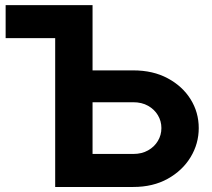

<svg xmlns="http://www.w3.org/2000/svg" viewBox="-20 -743 844 763"><path d="M2.4 -591.4H199.3V-722.7H2.4ZM347.8 -131.2V-336.7H509.6Q543.4 -336.7 568.4 -322.6Q593.5 -308.5 607.4 -285.2Q621.4 -261.9 621.4 -234Q621.4 -206.2 607.4 -182.9Q593.5 -159.5 568.4 -145.4Q543.4 -131.2 509.6 -131.2ZM347.8 -463.3V-722.7H199.3V0H509.6Q588.2 0 646.6 -32.6Q705.1 -65.2 737.5 -118.6Q769.8 -172 769.8 -234Q769.8 -296.5 737.5 -348.4Q705.1 -400.4 646.6 -431.8Q588.2 -463.3 509.6 -463.3Z"/></svg>

Font: Giphurs SC
Style: Regular
Weight: 400
Version: Version 0.920